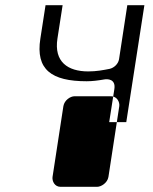

<svg xmlns="http://www.w3.org/2000/svg" viewBox="-20 -510 593 742"><path d="M321 -234C353 -234 379 -239 404 -244C421 -248 437 -263 440 -281L472 -490H538L468 -38H402L422 -166C428 -206 394 -205 383 -203C360 -199 337 -196 315 -196C179 -196 117 -241 136 -361L156 -490H222L202 -361C188 -271 242 -234 321 -234ZM355 212C371 212 395 197 399 174L441 -100C443 -116 432 -138 409 -138H268C252 -138 229 -123 225 -100L183 174C181 190 191 212 214 212Z"/></svg>

Font: Asimov Print
Style: EIt
Weight: 500
Designer: Google
Version: Version 2.000980; 2014